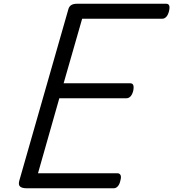

<svg xmlns="http://www.w3.org/2000/svg" viewBox="-20 -1006 926 1026"><path d="M122 0Q98 0 87.5 -9Q77 -18 83 -40L346 -959Q350 -972 361 -979Q372 -986 393 -986H868Q880 -986 884 -976.5Q888 -967 883 -946Q878 -926 868.5 -916Q859 -906 848 -906H419L320 -561H676Q688 -561 692 -551.5Q696 -542 692 -521Q687 -501 677.5 -491Q668 -481 656 -481H297L183 -80H608Q619 -80 624 -70.5Q629 -61 623 -40Q619 -21 609.5 -10.5Q600 0 588 0Z"/></svg>

Font: Playwrite AU SA
Style: Regular
Weight: 400
Designer: Veronika Burian, José Scaglione
Foundry: TypeTogether
Version: Version 1.002